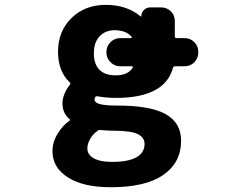

<svg xmlns="http://www.w3.org/2000/svg" viewBox="-20 -578 1040 806"><path d="M445.3 208Q329.1 208 265.6 167Q200.2 126 200.2 56.6Q200.2 15.6 225.6 -22.5Q245.1 -52.7 270.5 -70.3Q276.4 -74.2 271.5 -78.1Q242.2 -103.5 242.2 -143.6Q242.2 -181.6 273.4 -222.7Q277.3 -227.5 272.5 -232.4Q223.6 -279.3 223.6 -360.4Q223.6 -447.3 280.3 -502.4Q336.9 -557.6 423.8 -557.6Q511.7 -557.6 569.3 -509.8Q573.2 -506.8 573.2 -511.7Q574.2 -526.4 585 -536.6Q595.7 -546.9 610.4 -546.9H656.2Q680.7 -546.9 697.3 -530.3Q713.9 -513.7 713.9 -489.3V-424.8Q713.9 -418 721.7 -418H754.9Q779.3 -418 795.9 -400.9Q812.5 -383.8 812.5 -360.4V-357.4Q812.5 -334 795.9 -316.9Q779.3 -299.8 754.9 -299.8H714.8Q708 -299.8 706.1 -293Q689.5 -232.4 633.8 -201.2Q573.2 -167 467.8 -167Q424.8 -167 389.6 -173.8Q381.8 -174.8 378.9 -168.9Q377 -164.1 377 -160.2Q377 -148.4 394.5 -142.6Q415 -134.8 472.7 -134.8Q612.3 -134.8 675.8 -98.6Q740.2 -62.5 740.2 12.7Q740.2 105.5 664.1 157.2Q589.8 208 445.3 208ZM401.4 -32.2Q393.6 -33.2 388.7 -28.3Q371.1 -15.6 360.4 2Q346.7 24.4 346.7 44.9Q346.7 70.3 371.1 85Q397.5 101.6 451.2 101.6Q520.5 101.6 554.7 81.1Q586.9 61.5 586.9 26.4Q586.9 0 559.6 -14.6Q530.3 -29.3 455.1 -29.3Q432.6 -29.3 401.4 -32.2ZM461.9 -451.2Q421.9 -451.2 397.9 -425.3Q374 -399.4 374 -354.5Q374 -308.6 397.5 -285.2Q420.9 -261.7 464.8 -261.7Q517.6 -261.7 537.1 -293.9Q538.1 -294.9 538.1 -295.9Q538.1 -296.9 537.1 -297.9Q536.1 -299.8 533.2 -299.8H484.4Q460.9 -299.8 443.8 -316.9Q426.8 -334 426.8 -357.4V-360.4Q426.8 -383.8 443.8 -400.9Q460.9 -418 484.4 -418H529.3Q531.2 -418 532.7 -419.9Q534.2 -421.9 532.2 -423.8Q510.7 -450.2 461.9 -451.2Z"/></svg>

Font: Rounded Mgen+ 2m bold
Style: Bold
Weight: 700
Designer: [Source Han Sans]
Ryoko NISHIZUKA  (kana & ideographs); Paul D. Hunt (Latin, Greek & Cyrillic); Wenlong ZHANG  (bopomofo
Version: Version 1.059.20150602